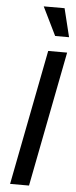

<svg xmlns="http://www.w3.org/2000/svg" viewBox="-62 -959 390 990"><g transform="rotate(5 133.5 -463.5)"><path d="M30 0H128L264 -700H166ZM195 -780H267L231 -927H123Z"/></g></svg>

Font: Uncut Sans Medium Italic
Style: Regular
Weight: 500
Italic angle: -11°
Designer: Kasper Nordkvist
Foundry: UNCUT.wtf
Version: Version 1.304;Glyphs 3.2 (3246)